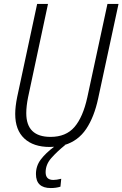

<svg xmlns="http://www.w3.org/2000/svg" viewBox="-20 -734 620 972"><path d="M237 218Q264 218 286 211L290 171Q266 177 250 177Q211 177 211 138Q211 99 239.5 66.5Q268 34 310 0H307Q376 -21 416.5 -81.5Q457 -142 477 -236L580 -714H524L422 -241Q400 -141 357 -91Q314 -41 236 -41Q113 -41 113 -161Q113 -196 122 -241L223 -714H168L67 -243Q57 -194 57 -157Q57 -76 103 -33Q149 10 232 10Q243 10 254 9Q211 41 186.5 73.5Q162 106 162 147Q162 218 237 218Z"/></svg>

Font: Noto Sans UI SemiCondensed Light
Style: Italic
Weight: 300
Width: 4
Designer: Monotype Design Team
Foundry: Monotype Imaging Inc.
Version: 1.001